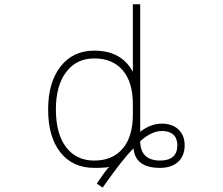

<svg xmlns="http://www.w3.org/2000/svg" viewBox="-20 -771 1040 894"><path d="M632.8 -113.3Q633.8 -24.4 724.6 -23.4Q805.7 -23.4 805.7 -94.7Q805.7 -127 787.1 -144Q768.6 -161.1 734.4 -161.1Q685.5 -161.1 632.8 -113.3ZM204.1 -261.7Q204.1 -386.7 261.7 -460.9Q319.3 -535.2 418.9 -535.2Q545.9 -535.2 598.6 -436.5V-751H632.8V-157.2Q680.7 -195.3 734.4 -195.3Q782.2 -195.3 811 -168Q839.8 -140.6 839.8 -94.7Q839.8 -44.9 809.1 -17.1Q778.3 10.7 724.6 10.7Q610.4 10.7 601.6 -80.1Q550.8 -30.3 458 102.5L430.7 84Q477.5 13.7 489.3 5.9Q472.7 10.7 418.9 10.7Q318.4 10.7 261.2 -61.5Q204.1 -133.8 204.1 -261.7ZM240.2 -261.7Q240.2 -148.4 287.6 -85.9Q335 -23.4 418.9 -23.4Q503.9 -23.4 551.3 -79.1Q598.6 -134.8 598.6 -237.3V-286.1Q598.6 -388.7 551.3 -443.8Q503.9 -499 418.9 -499Q335.9 -499 288.1 -435.5Q240.2 -372.1 240.2 -261.7Z"/></svg>

Font: GenEi Gothic M ExtraLight
Style: Regular
Weight: 200
Designer: o_tamon (Modified); [Source Han Sans]
Ryoko NISHIZUKA  (kana & ideographs); Paul D. Hunt (Latin, Greek & Cyrillic); Wenl
Version: Version 1.1a;Original Version 1.004